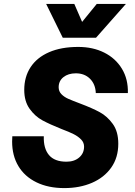

<svg xmlns="http://www.w3.org/2000/svg" viewBox="-20 -950 690 982"><path d="M42 -226Q42 -244 43 -253H204Q202 -191 230.5 -157Q259 -123 320 -123Q360 -123 385 -144.5Q410 -166 410 -200Q410 -221 395 -236.5Q380 -252 357.5 -263.5Q335 -275 295 -290Q235 -314 197 -334.5Q159 -355 131.5 -393.5Q104 -432 104 -490Q104 -557 136.5 -606.5Q169 -656 231 -683Q293 -710 380 -710Q455 -710 513 -681Q571 -652 603.5 -598.5Q636 -545 634 -474H470Q468 -520 440 -547.5Q412 -575 368 -575Q329 -575 304.5 -555.5Q280 -536 280 -504Q280 -483 294 -468.5Q308 -454 329.5 -444.5Q351 -435 391 -420Q452 -397 490.5 -376Q529 -355 557 -316Q585 -277 585 -215Q585 -144 549 -93Q513 -42 450.5 -15Q388 12 309 12Q227 12 166.5 -17.5Q106 -47 74 -100.5Q42 -154 42 -226ZM360 -930 400 -838 475 -930H624L471 -757H301L216 -930Z"/></svg>

Font: Azeret Mono
Style: Bold Italic
Weight: 700
Italic angle: -12°
Designer: Martin Vácha
Foundry: Displaay
Version: Version 1.000; Glyphs 3.0.3, build 3074